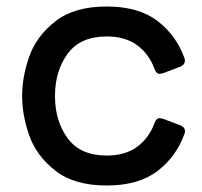

<svg xmlns="http://www.w3.org/2000/svg" viewBox="-20 -557 621 590"><path d="M471 -194Q473 -194 481 -192L534 -172Q553 -164 547 -146Q522 -76 464 -31.5Q406 13 308 13Q208 13 150 -32.5Q92 -78 70 -140.5Q48 -203 48 -262Q48 -321 70 -383.5Q92 -446 150 -491.5Q208 -537 308 -537Q406 -537 464 -492.5Q522 -448 547 -378Q548 -375 548 -370Q548 -358 534 -352L481 -332Q473 -330 471 -330Q460 -330 455 -345Q438 -391 401.5 -418Q365 -445 308 -445Q227 -445 188 -392Q149 -339 149 -262Q149 -185 188 -132Q227 -79 308 -79Q365 -79 401.5 -106Q438 -133 455 -179Q460 -194 471 -194Z"/></svg>

Font: Shippori Antique B1
Style: Regular
Weight: 400
Designer: FONTDASU
Foundry: FONTDASU / Google Inc. / but / Adobe
Version: Version 2.001